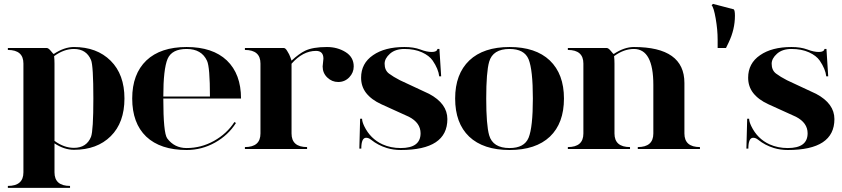

<svg xmlns="http://www.w3.org/2000/svg" viewBox="-20 -749 4233 965"><path d="M449.2 -253.9Q449.2 -419.9 437.5 -447.3Q414.1 -502.9 351.6 -502.9Q300.8 -502.9 252 -466.8Q253.9 -449.2 253.9 -429.7V-41Q301.8 -5.9 351.6 -5.9Q415 -5.9 437.5 -61.5Q449.2 -92.8 449.2 -253.9ZM253.9 117.2Q253.9 185.5 332 185.5V195.3H19.5V185.5Q97.7 185.5 97.7 117.2V-429.7Q97.7 -498 19.5 -498V-507.8H214.8Q223.6 -507.8 235.8 -492.7Q248 -477.5 250 -477.5Q302.7 -512.7 351.6 -512.7Q466.8 -512.7 536.1 -443.8Q605.5 -375 605.5 -253.9Q605.5 -132.8 536.6 -64.5Q467.8 3.9 351.6 3.9Q302.7 3.9 253.9 -28.3Z M918 4.9Q786.1 4.9 714.8 -62.5Q644.5 -129.9 644.5 -253.9Q644.5 -377 715.8 -445.3Q787.1 -512.7 918 -512.7Q1048.8 -512.7 1120.1 -445.3Q1191.4 -377 1191.4 -253.9H800.8Q800.8 -81.1 820.3 -53.7Q856.4 -4.9 918 -4.9Q991.2 -4.9 1055.7 -41Q1120.1 -77.1 1158.2 -135.7L1166 -130.9Q1127 -69.3 1060.5 -32.2Q994.1 4.9 918 4.9ZM800.8 -263.7H1035.2Q1035.2 -412.1 1020.5 -443.4Q993.2 -502.9 918 -502.9Q843.8 -502.9 822.3 -453.1Q800.8 -401.4 800.8 -263.7Z M1757.8 -415Q1757.8 -383.8 1735.4 -360.4Q1712.9 -336.9 1679.7 -336.9Q1648.4 -336.9 1625 -359.4Q1601.6 -381.8 1601.6 -415L1605.5 -454.1Q1605.5 -493.2 1568.4 -493.2Q1502 -493.2 1445.3 -428.7V-78.1Q1445.3 -9.8 1523.4 -9.8V0H1210.9V-9.8Q1289.1 -9.8 1289.1 -78.1V-429.7Q1289.1 -498 1210.9 -498V-507.8H1406.2Q1415 -507.8 1423.8 -492.2Q1434.6 -475.6 1439.5 -460.9L1445.3 -444.3Q1483.4 -479.5 1513.7 -494.1Q1552.7 -512.7 1623 -512.7Q1675.8 -512.7 1716.8 -487.3Q1757.8 -461.9 1757.8 -415Z M2178.7 -502.9H2188.5L2197.3 -365.2H2187.5Q2183.6 -401.9 2154.8 -444.3Q2137.7 -469.2 2100.6 -486.1Q2063.5 -502.9 2012.7 -502.9Q1966.8 -502.9 1939.9 -479Q1913.1 -455.1 1913.1 -428.7Q1913.1 -395.5 1935.5 -378.9Q1956.1 -363.3 1990.2 -345.7L2136.7 -277.3Q2228.5 -228.5 2228.5 -150.4Q2228.5 4.9 1994.1 4.9Q1957.5 4.9 1924.8 -4.9Q1879.9 -18.6 1844.7 -46.9Q1832.5 -56.6 1820.3 -56.6Q1795.9 -56.6 1795.9 -2H1786.1L1790 -152.3H1799.8Q1799.8 -137.7 1810.5 -115.2Q1841.3 -51.3 1902.8 -23.4Q1943.8 -4.9 1994.1 -4.9Q2093.8 -4.9 2093.8 -79.1Q2093.8 -131.8 2035.2 -162.1L1897.5 -224.6Q1846.7 -247.6 1819.8 -282.2Q1794.9 -314.9 1794.9 -358.4Q1794.9 -430.7 1855 -471.7Q1914.1 -512.7 2012.7 -512.7Q2059.6 -512.7 2093.3 -500Q2124.5 -487.8 2150.1 -487.8Q2175.8 -487.8 2178.7 -502.9Z M2337.9 -62.5Q2267.6 -129.9 2267.6 -253.9Q2267.6 -377 2338.9 -445.3Q2410.2 -512.7 2541 -512.7Q2671.9 -512.7 2743.2 -445.3Q2814.5 -377 2814.5 -253.9Q2814.5 -129.9 2744.1 -62.5Q2672.9 4.9 2541 4.9Q2409.2 4.9 2337.9 -62.5ZM2541 -4.9Q2615.2 -4.9 2636.7 -56.6Q2658.2 -109.4 2658.2 -253.9Q2658.2 -398.4 2636.7 -451.2Q2615.2 -502.9 2541 -502.9Q2457 -502.9 2438.5 -438.5Q2423.8 -386.7 2423.8 -253.9Q2423.8 -121.1 2438.5 -69.3Q2457 -4.9 2541 -4.9Z M3068.4 -429.7V-78.1Q3068.4 -9.8 3146.5 -9.8V0H2834V-9.8Q2912.1 -9.8 2912.1 -78.1V-429.7Q2912.1 -498 2834 -498V-507.8H3029.3Q3038.1 -507.8 3050.3 -492.7Q3062.5 -477.5 3064.5 -477.5Q3117.2 -512.7 3166 -512.7Q3419.9 -512.7 3419.9 -332V-78.1Q3419.9 -9.8 3498 -9.8V0H3185.5V-9.8Q3263.7 -9.8 3263.7 -78.1V-322.3Q3263.7 -502.9 3166 -502.9Q3115.2 -502.9 3066.4 -466.8Q3068.4 -449.2 3068.4 -429.7Z M3628.9 -507.8H3586.9V-549.8Q3586.9 -599.6 3577.1 -655.8Q3567.4 -711.9 3556.6 -722.7L3563.5 -729.5L3668 -702.1Q3673.8 -696.3 3673.8 -669.9Q3673.8 -601.6 3642.6 -536.1Z M4124 -502.9H4133.8L4142.6 -365.2H4132.8Q4128.9 -401.9 4100.1 -444.3Q4083 -469.2 4045.9 -486.1Q4008.8 -502.9 3958 -502.9Q3912.1 -502.9 3885.3 -479Q3858.4 -455.1 3858.4 -428.7Q3858.4 -395.5 3880.9 -378.9Q3901.4 -363.3 3935.5 -345.7L4082 -277.3Q4173.8 -228.5 4173.8 -150.4Q4173.8 4.9 3939.5 4.9Q3902.8 4.9 3870.1 -4.9Q3825.2 -18.6 3790 -46.9Q3777.8 -56.6 3765.6 -56.6Q3741.2 -56.6 3741.2 -2H3731.4L3735.4 -152.3H3745.1Q3745.1 -137.7 3755.9 -115.2Q3786.6 -51.3 3848.1 -23.4Q3889.2 -4.9 3939.5 -4.9Q4039.1 -4.9 4039.1 -79.1Q4039.1 -131.8 3980.5 -162.1L3842.8 -224.6Q3792 -247.6 3765.1 -282.2Q3740.2 -314.9 3740.2 -358.4Q3740.2 -430.7 3800.3 -471.7Q3859.4 -512.7 3958 -512.7Q4004.9 -512.7 4038.6 -500Q4069.8 -487.8 4095.5 -487.8Q4121.1 -487.8 4124 -502.9Z"/></svg>

Font: spinweradBold
Style: Regular
Weight: 700
Width: 7
Version: Version 0.3 ; ttfautohint (v1.2) -l 8 -r 50 -G 200 -x 14 -D 